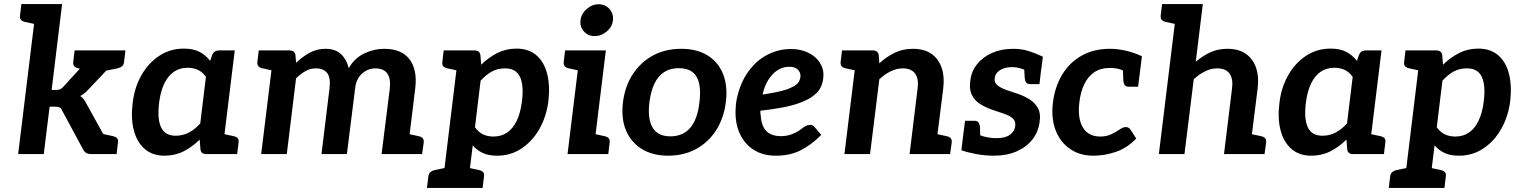

<svg xmlns="http://www.w3.org/2000/svg" viewBox="-20 -764 7533 952"><path d="M70 0 161 -744H288L236 -318H259Q272 -318 279 -321.5Q286 -325 295 -335L439 -492Q449 -503 459.5 -508.5Q470 -514 486 -514H601L421 -323Q411 -312 401 -303.5Q391 -295 378 -288Q388 -281 395.5 -271Q403 -261 409 -249L547 0H433Q418 0 408 -5.5Q398 -11 392 -23L288 -216Q283 -228 275.5 -231.5Q268 -235 253 -235H226L197 0ZM477 -408 414 -470 419 -514H566L506 -414ZM459 0 420 -114 487 -100ZM186 -744 161 -643 105 -655Q91 -658 84.5 -665Q78 -672 79 -686L86 -744ZM602 -514 595 -456Q593 -442 584.5 -435Q576 -428 562 -425L503 -413V-514ZM450 -514 424 -413 369 -425Q355 -428 348.5 -435Q342 -442 343 -456L350 -514ZM459 0 484 -101 540 -89Q553 -86 560 -79Q567 -72 565 -58L558 0Z M796 8Q736 8 697.5 -25.5Q659 -59 643.5 -118Q628 -177 638 -255Q647 -331 681.5 -391.5Q716 -452 770 -487.5Q824 -523 892 -523Q938 -523 969 -507Q1000 -491 1022 -462L1032 -491Q1041 -514 1066 -514H1144L1081 0H1003Q977 0 974 -23L970 -72Q934 -36 891 -14Q848 8 796 8ZM851 -91Q887 -91 917 -107Q947 -123 973 -152L1001 -383Q983 -408 960.5 -418Q938 -428 910 -428Q871 -428 842 -408Q813 -388 794.5 -349.5Q776 -311 769 -255Q759 -175 778.5 -133Q798 -91 851 -91ZM1057 0 1082 -101 1138 -89Q1152 -86 1158.5 -79Q1165 -72 1163 -58L1156 0Z M1275 0 1338 -514H1416Q1441 -514 1445 -491L1448 -453Q1479 -482 1514.5 -502Q1550 -522 1594 -522Q1643 -522 1671 -495.5Q1699 -469 1709 -426Q1738 -476 1786 -499Q1834 -522 1885 -522Q1971 -522 2010.5 -470Q2050 -418 2039 -327L1999 0H1872L1913 -327Q1918 -375 1900 -400Q1882 -425 1841 -425Q1804 -425 1775 -399Q1746 -373 1741 -327L1700 0H1574L1614 -327Q1620 -378 1602.5 -401.5Q1585 -425 1545 -425Q1519 -425 1495 -411.5Q1471 -398 1448 -376L1402 0ZM1363 -514 1337 -413 1282 -425Q1268 -428 1261.5 -435Q1255 -442 1256 -456L1263 -514ZM1974 0 1999 -101 2055 -89Q2069 -86 2075.5 -79Q2082 -72 2081 -58L2073 0Z M2172 168 2255 -514H2333Q2358 -514 2362 -491L2366 -443Q2402 -479 2445.5 -501Q2489 -523 2541 -523Q2601 -523 2639.5 -490Q2678 -457 2693 -398Q2708 -339 2699 -261Q2689 -186 2655 -125.5Q2621 -65 2567 -28.5Q2513 8 2445 8Q2402 8 2373.5 -5.5Q2345 -19 2324 -43L2298 168ZM2427 -87Q2466 -87 2495 -107Q2524 -127 2542.5 -166Q2561 -205 2568 -261Q2578 -342 2558 -383.5Q2538 -425 2485 -425Q2447 -425 2419 -409.5Q2391 -394 2363 -364L2335 -133Q2353 -108 2375.5 -97.5Q2398 -87 2427 -87ZM2280 -514 2254 -413 2199 -425Q2185 -428 2178.5 -435Q2172 -442 2173 -456L2180 -514ZM2097 168 2104 110Q2106 96 2114.5 89Q2123 82 2136 79L2195 67L2196 168ZM2274 168 2299 67 2354 79Q2368 82 2375 89Q2382 96 2380 110L2373 168Z M2794 0 2857 -514H2984L2921 0ZM2896 0 2922 -101 2977 -89Q2991 -86 2997.5 -79Q3004 -72 3003 -58L2996 0ZM2882 -514 2856 -413 2801 -425Q2787 -428 2780.5 -435Q2774 -442 2775 -456L2782 -514ZM2928 -585Q2896 -585 2875.5 -608Q2855 -631 2858 -663Q2862 -696 2889 -719.5Q2916 -743 2947 -743Q2981 -743 3002 -719.5Q3023 -696 3019 -663Q3016 -631 2988.5 -608Q2961 -585 2928 -585Z M3358 -522Q3435 -522 3488 -489.5Q3541 -457 3565 -397.5Q3589 -338 3579 -258Q3569 -178 3531 -118.5Q3493 -59 3432 -25.5Q3371 8 3293 8Q3216 8 3162 -25.5Q3108 -59 3083.5 -118.5Q3059 -178 3069 -258Q3079 -338 3118.5 -397.5Q3158 -457 3219 -489.5Q3280 -522 3358 -522ZM3304 -88Q3367 -88 3403 -131Q3439 -174 3448 -257Q3455 -313 3446.5 -350.5Q3438 -388 3413 -407Q3388 -426 3346 -426Q3303 -426 3273 -406.5Q3243 -387 3225 -349.5Q3207 -312 3200 -257Q3190 -176 3215.5 -132Q3241 -88 3304 -88Z M3827 8Q3765 8 3720.5 -19Q3676 -46 3651.5 -94.5Q3627 -143 3627 -206Q3627 -226 3629 -246.5Q3631 -267 3636 -286Q3645 -325 3661.5 -360Q3678 -395 3702 -424Q3714 -439 3727.5 -452Q3741 -465 3756 -475Q3786 -496 3823 -508.5Q3860 -521 3901 -521Q3949 -521 3986 -503.5Q4023 -486 4043 -456.5Q4063 -427 4063 -394Q4063 -360 4049.5 -331.5Q4036 -303 4000 -280Q3976 -265 3941.5 -252.5Q3907 -240 3859.5 -231Q3812 -222 3750 -215Q3750 -209 3750.5 -201.5Q3751 -194 3752 -191Q3755 -140 3779.5 -114.5Q3804 -89 3852 -89Q3880 -89 3903.5 -97.5Q3927 -106 3943 -117Q3951 -123 3960 -129.5Q3969 -136 3978 -140.5Q3987 -145 3997 -145Q4010 -145 4019 -134L4052 -95Q4000 -43 3947.5 -17.5Q3895 8 3827 8ZM3761 -295Q3799 -301 3828.5 -307Q3858 -313 3879 -320Q3900 -327 3915 -336Q3934 -346 3941.5 -360Q3949 -374 3949 -389Q3949 -406 3935 -419.5Q3921 -433 3894 -433Q3861 -433 3834.5 -415.5Q3808 -398 3789 -367Q3770 -336 3761 -295Z M4167 0 4230 -514H4308Q4333 -514 4337 -491L4340 -450Q4376 -483 4416.5 -502.5Q4457 -522 4507 -522Q4563 -522 4598.5 -497Q4634 -472 4649 -428Q4664 -384 4657 -327L4616 0H4490L4530 -327Q4536 -373 4517.5 -399Q4499 -425 4456 -425Q4426 -425 4396.5 -410.5Q4367 -396 4340 -371L4294 0ZM4592 0 4617 -101 4673 -89Q4687 -86 4693.5 -79Q4700 -72 4699 -58L4691 0ZM4255 -514 4229 -413 4174 -425Q4160 -428 4153.5 -435Q4147 -442 4148 -456L4155 -514Z M4909 8Q4864 8 4821 0Q4778 -8 4747 -19L4757 -104L4818 -106Q4827 -96 4857.5 -87.5Q4888 -79 4922 -79Q4965 -79 4988 -96Q5011 -113 5014 -140Q5017 -165 5000 -178.5Q4983 -192 4955.5 -201Q4928 -210 4899 -220Q4865 -232 4838.5 -249Q4812 -266 4798.5 -294Q4785 -322 4791 -363Q4796 -410 4825 -446Q4854 -482 4900 -502Q4946 -522 5004 -522Q5046 -522 5081.5 -510.5Q5117 -499 5151 -483L5143 -420L5079 -412Q5061 -418 5041 -424.5Q5021 -431 4996 -431Q4973 -431 4954.5 -424Q4936 -417 4925 -405Q4914 -393 4912 -376Q4909 -353 4927.5 -339.5Q4946 -326 4974 -316.5Q5002 -307 5029 -298Q5060 -287 5086 -270.5Q5112 -254 5126.5 -228Q5141 -202 5135 -161Q5129 -111 5099.5 -73Q5070 -35 5021 -13.5Q4972 8 4909 8ZM5057 -447 5143 -425 5134 -347H5088Q5074 -347 5068 -355Q5062 -363 5061 -376ZM4841 -65 4755 -87 4765 -165H4812Q4826 -165 4831.5 -157Q4837 -149 4839 -136Z M5401 8Q5334 8 5285.5 -25.5Q5237 -59 5214 -118.5Q5191 -178 5201 -258Q5211 -335 5247 -394.5Q5283 -454 5343 -488Q5403 -522 5484 -522Q5522 -522 5563 -512.5Q5604 -503 5642 -485L5633 -412L5567 -404Q5549 -416 5529.5 -421.5Q5510 -427 5481 -427Q5437 -427 5406 -406Q5375 -385 5356.5 -347Q5338 -309 5332 -258Q5322 -178 5349 -132.5Q5376 -87 5435 -87Q5467 -87 5490.5 -98.5Q5514 -110 5531.5 -122Q5549 -134 5562 -134Q5576 -134 5584 -123L5614 -77Q5567 -29 5511.5 -10.5Q5456 8 5401 8ZM5547 -434 5633 -412 5623 -334H5577Q5563 -334 5557 -342Q5551 -350 5550 -363Z M5726 0 5817 -744H5944L5909 -458Q5943 -487 5981 -504.5Q6019 -522 6066 -522Q6122 -522 6157.5 -497Q6193 -472 6208 -428Q6223 -384 6216 -327L6175 0H6049L6089 -327Q6095 -373 6076.5 -399Q6058 -425 6015 -425Q5985 -425 5955.5 -410.5Q5926 -396 5899 -371L5853 0ZM6151 0 6176 -101 6232 -89Q6246 -86 6252.5 -79Q6259 -72 6258 -58L6250 0ZM5842 -744 5817 -643 5761 -655Q5747 -658 5740.5 -665Q5734 -672 5735 -686L5742 -744Z M6482 8Q6422 8 6383.5 -25.5Q6345 -59 6329.5 -118Q6314 -177 6324 -255Q6333 -331 6367.5 -391.5Q6402 -452 6456 -487.5Q6510 -523 6578 -523Q6624 -523 6655 -507Q6686 -491 6708 -462L6718 -491Q6727 -514 6752 -514H6830L6767 0H6689Q6663 0 6660 -23L6656 -72Q6620 -36 6577 -14Q6534 8 6482 8ZM6537 -91Q6573 -91 6603 -107Q6633 -123 6659 -152L6687 -383Q6669 -408 6646.5 -418Q6624 -428 6596 -428Q6557 -428 6528 -408Q6499 -388 6480.5 -349.5Q6462 -311 6455 -255Q6445 -175 6464.5 -133Q6484 -91 6537 -91ZM6743 0 6768 -101 6824 -89Q6838 -86 6844.5 -79Q6851 -72 6849 -58L6842 0Z M6941 168 7024 -514H7102Q7127 -514 7131 -491L7135 -443Q7171 -479 7214.5 -501Q7258 -523 7310 -523Q7370 -523 7408.5 -490Q7447 -457 7462 -398Q7477 -339 7468 -261Q7458 -186 7424 -125.5Q7390 -65 7336 -28.5Q7282 8 7214 8Q7171 8 7142.5 -5.5Q7114 -19 7093 -43L7067 168ZM7196 -87Q7235 -87 7264 -107Q7293 -127 7311.5 -166Q7330 -205 7337 -261Q7347 -342 7327 -383.5Q7307 -425 7254 -425Q7216 -425 7188 -409.5Q7160 -394 7132 -364L7104 -133Q7122 -108 7144.5 -97.5Q7167 -87 7196 -87ZM7049 -514 7023 -413 6968 -425Q6954 -428 6947.5 -435Q6941 -442 6942 -456L6949 -514ZM6866 168 6873 110Q6875 96 6883.5 89Q6892 82 6905 79L6964 67L6965 168ZM7043 168 7068 67 7123 79Q7137 82 7144 89Q7151 96 7149 110L7142 168Z"/></svg>

Font: Aleo
Style: Bold Italic
Weight: 700
Italic angle: -7°
Version: Version 2.001;gftools[0.9.29]